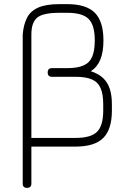

<svg xmlns="http://www.w3.org/2000/svg" viewBox="-20 -710 642 930"><path d="M90 179V-543Q94 -591 110.8 -623.8Q127.5 -656.5 165 -673.2Q202.5 -690 268 -690H306Q397.5 -690 439.2 -648.2Q481 -606.5 481 -515V-513Q481 -458.5 466.2 -422Q451.5 -385.5 420 -365Q457 -353 479.5 -331.8Q502 -310.5 512 -279Q522 -247.5 522 -205V-175Q522 -83.5 480.2 -41.8Q438.5 0 347 0H132V179Q132 200 111 200Q90 200 90 179ZM132 -42H347Q420.5 -42 450.2 -71.8Q480 -101.5 480 -175V-205Q480 -254 467.2 -283.2Q454.5 -312.5 425.2 -325.2Q396 -338 347 -338H232Q211 -338 211 -359Q211 -380 232 -380H306Q355 -380 384.2 -392.8Q413.5 -405.5 426.2 -434.8Q439 -464 439 -513V-515Q439 -588.5 409.2 -618.2Q379.5 -648 306 -648H268Q188 -648 160 -624.5Q132 -601 132 -543Z"/></svg>

Font: Jura Light Light
Style: Regular
Weight: 300
Version: Version 5.106